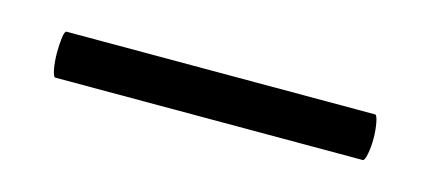

<svg xmlns="http://www.w3.org/2000/svg" viewBox="-24 -43 446 199"><g transform="rotate(15 199.0 56.5)"><path d="M29 55Q29 46 30 39Q31 32 33 32H364Q366 32 367.5 40Q369 48 369 57Q369 66 367.5 73.5Q366 81 364 81H34Q32 81 30.5 73Q29 65 29 55Z"/></g></svg>

Font: Cormorant Unicase
Style: Bold
Weight: 700
Designer: Christian Thalmann (Catharsis Fonts)
Foundry: Catharsis Fonts
Version: Version 4.000